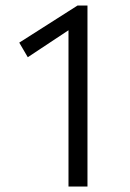

<svg xmlns="http://www.w3.org/2000/svg" viewBox="-20 -678 473 698"><path d="M298 -658V0H229V-568L81 -470L50 -523L262 -658Z"/></svg>

Font: Ysabeau Infant
Style: Regular
Weight: 400
Designer: Christian Thalmann (Catharsis Fonts)
Version: Version 0.003